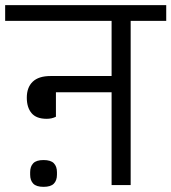

<svg xmlns="http://www.w3.org/2000/svg" viewBox="-40 -718 665 745"><path d="M141 -257Q101 -257 82.5 -279Q64 -301 64 -339Q64 -379 87 -401Q110 -423 156 -423H393V-637H-20V-698H605V-637H467V0H393V-360H177V-265Q161 -257 141 -257ZM129 7Q101 7 89 -5.5Q77 -18 77 -40V-50Q77 -72 89 -84.5Q101 -97 129 -97Q157 -97 169 -84.5Q181 -72 181 -50V-40Q181 -18 169 -5.5Q157 7 129 7Z"/></svg>

Font: IBM Plex Sans Devanagari
Style: Regular
Weight: 400
Designer: Mike Abbink, Paul van der Laan, Pieter van Rosmalen, Erin McLaughlin
Foundry: Bold Monday
Version: Version 1.1